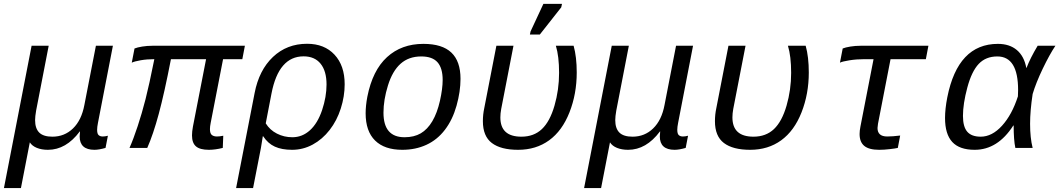

<svg xmlns="http://www.w3.org/2000/svg" viewBox="-36 -765 5478 993"><path d="M-15.6 207.5 127.4 -528.3H215.8L150.9 -193.4Q145.5 -162.1 145.5 -144Q145.5 -100.6 167 -79.3Q188.5 -58.1 234.9 -58.1Q297.4 -58.1 341.6 -100.8Q385.7 -143.6 400.4 -222.2L460 -528.3H547.9L470.7 -129.9Q466.3 -107.9 466.3 -93.8Q466.3 -73.2 474.1 -66.2Q481.9 -59.1 495.1 -59.1Q507.8 -59.1 522 -63L509.8 0Q475.6 9.8 452.6 9.8Q376 9.8 376 -59.6L377.9 -85H376.5Q305.7 9.8 211.9 9.8Q179.2 9.8 154.5 -0.2Q129.9 -10.3 118.2 -28.8L72.3 207.5Z M1117.7 -459 1053.7 -129.9Q1049.8 -110.4 1049.8 -97.2Q1049.8 -74.7 1059.6 -66.9Q1069.3 -59.1 1085.9 -59.1Q1100.6 -59.1 1118.7 -63L1116.2 0Q1077.1 9.8 1044.4 9.8Q998.5 9.8 977.8 -7.8Q957 -25.4 957 -64.9Q957 -84.5 961.9 -110.8L1029.8 -459H848.1Q814 -283.2 785.2 -176.3Q756.3 -69.3 725.6 0H633.8Q654.3 -46.4 676 -112.3Q697.8 -178.2 716.6 -251.7Q735.4 -325.2 762.2 -459Q724.6 -459 692.1 -453.4Q659.7 -447.8 645.5 -440.9L659.7 -514.2Q673.8 -520 699.5 -524.2Q725.1 -528.3 751.5 -528.3H1230.5L1217.3 -459Z M1474.6 9.8Q1421.4 9.8 1385.5 -6.6Q1349.6 -22.9 1325.2 -60.1H1323.2L1313.5 0L1272.9 207.5H1185.1L1280.8 -283.7Q1303.7 -402.3 1375.7 -470.5Q1447.8 -538.6 1552.2 -538.6Q1641.6 -538.6 1694.1 -482.2Q1746.6 -425.8 1746.6 -329.1Q1746.6 -267.1 1726.6 -204.1Q1706.5 -141.1 1668.9 -92.8Q1631.3 -44.4 1581.3 -17.3Q1531.2 9.8 1474.6 9.8ZM1652.8 -328.1Q1652.8 -397.5 1622.1 -435.5Q1591.3 -473.6 1534.2 -473.6Q1405.3 -473.6 1368.2 -281.7L1338.4 -127Q1359.4 -92.8 1396.2 -74Q1433.1 -55.2 1476.1 -55.2Q1527.3 -55.2 1567.1 -91.3Q1606.9 -127.4 1629.9 -195.8Q1652.8 -264.2 1652.8 -328.1Z M2044.4 9.8Q1952.6 9.8 1903.8 -38.3Q1855 -86.4 1855 -179.2Q1855 -217.8 1863.8 -264.6Q1890.6 -400.9 1965.6 -469.5Q2040.5 -538.1 2153.8 -538.1Q2251 -538.1 2298.3 -493.2Q2345.7 -448.2 2345.7 -357.4Q2345.7 -291.5 2325.2 -218.5Q2304.7 -145.5 2265.1 -93.8Q2225.6 -42 2169.4 -16.1Q2113.3 9.8 2044.4 9.8ZM2253.4 -351.6Q2253.4 -412.6 2226.8 -442.9Q2200.2 -473.1 2142.6 -473.1Q2078.1 -473.1 2035.9 -435.5Q1993.7 -397.9 1970.5 -323.2Q1947.3 -248.5 1947.3 -182.1Q1947.3 -55.2 2056.2 -55.2Q2105.5 -55.2 2140.1 -75.4Q2174.8 -95.7 2200 -138.2Q2225.1 -180.7 2239.3 -243.4Q2253.4 -306.2 2253.4 -351.6Z M2643.6 9.8Q2554.2 9.8 2507.8 -25.4Q2461.4 -60.5 2461.4 -138.2Q2461.4 -172.4 2468.3 -204.6L2531.2 -528.3H2619.6L2556.2 -201.7Q2551.8 -177.7 2551.8 -157.7Q2551.8 -58.1 2660.6 -58.1Q2725.1 -58.1 2766.6 -97.4Q2808.1 -136.7 2831.8 -218.8Q2855.5 -300.8 2855.5 -388.2Q2855.5 -474.1 2838.9 -528.3H2930.7Q2946.8 -470.7 2946.8 -390.1Q2946.8 -279.3 2909.2 -183.8Q2871.6 -88.4 2804 -39.3Q2736.3 9.8 2643.6 9.8ZM2704.6 -586.4 2708 -602.5 2774.4 -745.1H2870.6L2866.7 -727.1L2755.9 -586.4Z M2984.9 207.5 3127.9 -528.3H3216.3L3151.4 -193.4Q3146 -162.1 3146 -144Q3146 -100.6 3167.5 -79.3Q3189 -58.1 3235.4 -58.1Q3297.9 -58.1 3342 -100.8Q3386.2 -143.6 3400.9 -222.2L3460.4 -528.3H3548.3L3471.2 -129.9Q3466.8 -107.9 3466.8 -93.8Q3466.8 -73.2 3474.6 -66.2Q3482.4 -59.1 3495.6 -59.1Q3508.3 -59.1 3522.5 -63L3510.3 0Q3476.1 9.8 3453.1 9.8Q3376.5 9.8 3376.5 -59.6L3378.4 -85H3377Q3306.2 9.8 3212.4 9.8Q3179.7 9.8 3155 -0.2Q3130.4 -10.3 3118.7 -28.8L3072.8 207.5Z M3843.8 9.8Q3754.4 9.8 3708 -25.4Q3661.6 -60.5 3661.6 -138.2Q3661.6 -172.4 3668.5 -204.6L3731.4 -528.3H3819.8L3756.3 -201.7Q3752 -177.7 3752 -157.7Q3752 -58.1 3860.8 -58.1Q3925.3 -58.1 3966.8 -97.4Q4008.3 -136.7 4032 -218.8Q4055.7 -300.8 4055.7 -388.2Q4055.7 -474.1 4039.1 -528.3H4130.9Q4147 -470.7 4147 -390.1Q4147 -279.3 4109.4 -183.8Q4071.8 -88.4 4004.2 -39.3Q3936.5 9.8 3843.8 9.8Z M4434.6 -459Q4394 -459 4357.4 -453.1Q4320.8 -447.3 4308.1 -440.9L4322.3 -514.2Q4336.4 -520 4362.1 -524.2Q4387.7 -528.3 4414.1 -528.3H4765.6L4752.4 -459H4569.8L4504.9 -125L4502.4 -103Q4502.4 -59.1 4552.7 -59.1Q4580.6 -59.1 4619.6 -64L4607.4 0Q4595.2 2.9 4565.9 6.3Q4536.6 9.8 4511.2 9.8Q4458.5 9.8 4434.1 -10.3Q4409.7 -30.3 4409.7 -71.8Q4409.7 -88.9 4414.1 -110.8L4481.9 -459Z M5204.6 -115.7Q5124 9.8 5004.9 9.8Q4926.3 9.8 4888.9 -30.8Q4851.6 -71.3 4851.6 -154.8Q4851.6 -201.7 4863.3 -261.7Q4918 -538.1 5125 -538.1Q5185.1 -538.1 5222.9 -506.3Q5260.7 -474.6 5272 -413.6H5272.9Q5292.5 -464.8 5330.6 -528.3H5422.4Q5392.1 -482.9 5356.9 -409.7Q5321.8 -336.4 5304.7 -278.8Q5291.5 -192.4 5291.5 -124.5Q5291.5 -51.8 5304.7 0H5215.3Q5206.5 -41 5206.5 -115.7ZM4944.3 -165.5Q4944.3 -109.4 4966.6 -83.7Q4988.8 -58.1 5036.1 -58.1Q5094.7 -58.1 5146.2 -114.7Q5197.8 -171.4 5228.5 -266.6L5229.5 -299.3Q5229.5 -473.1 5122.1 -473.1Q5062.5 -473.1 5025.9 -434.6Q4989.3 -396 4966.8 -312Q4944.3 -228 4944.3 -165.5Z"/></svg>

Font: Liberation Mono
Style: Italic
Weight: 400
Italic angle: -12°
Monospace: yes
Designer: Steve Matteson
Foundry: Ascender Corporation
Version: Version 2.1.5